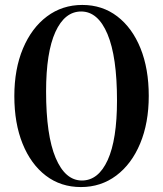

<svg xmlns="http://www.w3.org/2000/svg" viewBox="-20 -746 660 777"><path d="M313 -726Q394 -726 454.5 -679.8Q515 -633.5 548.5 -550.8Q582 -468 582 -358Q582 -248.5 547.2 -165.2Q512.5 -82 450.5 -35.5Q388.5 11 307.5 11Q226 11 165.5 -35.2Q105 -81.5 71.5 -164.2Q38 -247 38 -357Q38 -466.5 73 -549.8Q108 -633 170 -679.5Q232 -726 313 -726ZM311.5 -15.5Q378 -15.5 415.8 -98.2Q453.5 -181 453.5 -339.5Q453.5 -516.5 415 -608Q376.5 -699.5 308.5 -699.5Q242 -699.5 204.2 -616.8Q166.5 -534 166.5 -375.5Q166.5 -198.5 205.2 -107Q244 -15.5 311.5 -15.5Z"/></svg>

Font: Newsreader Display Medium
Style: Regular
Weight: 500
Designer: Hugues Gentile
Foundry: Production Type
Version: Version 1.001